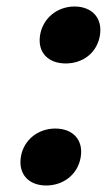

<svg xmlns="http://www.w3.org/2000/svg" viewBox="-20 -565 328 590"><path d="M44 -82C36 -29 69 5 122 5C174 5 219 -28 228 -82C237 -136 203 -170 150 -170C97 -170 52 -135 44 -82ZM103 -456C95 -403 129 -370 182 -370C234 -370 278 -402 287 -456C296 -510 262 -545 209 -545C156 -545 111 -509 103 -456Z"/></svg>

Font: Asimov Pro
Style: UltObl
Weight: 900
Designer: Google
Version: Version 2.000980; 2014